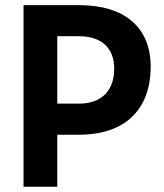

<svg xmlns="http://www.w3.org/2000/svg" viewBox="-20 -713 626 733"><path d="M69.8 0H198.7V-198.7H282.2C456.1 -198.7 555.2 -293.5 555.2 -459C555.2 -607.9 456.1 -693.4 282.2 -693.4H69.8ZM198.7 -317.4V-574.7H282.2C367.2 -574.7 416 -529.8 416 -450.7C416 -366.7 367.2 -317.4 282.2 -317.4Z"/></svg>

Font: CaskaydiaCove Nerd Font
Style: Bold
Weight: 700
Designer: Aaron Bell
Foundry: Saja Typeworks
Version: Version 2111.1;Nerd Fonts 2.3.0